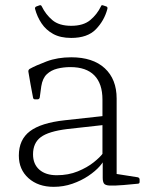

<svg xmlns="http://www.w3.org/2000/svg" viewBox="-20 -717 585 744"><path d="M188 7Q128 7 90.5 -26.5Q53 -60 53 -114Q53 -176 96 -208.5Q139 -241 231 -251L386 -268L385 -233L241 -217Q168 -208 138 -185.5Q108 -163 108 -119Q108 -81 132.5 -59.5Q157 -38 200 -38Q245 -38 281.5 -53Q318 -68 343 -88Q368 -108 378 -122L388 -108Q384 -93 367 -73.5Q350 -54 322.5 -35.5Q295 -17 260.5 -5Q226 7 188 7ZM377 -331Q377 -393 345.5 -425Q314 -457 253 -457Q226 -457 202 -451Q178 -445 161.5 -429.5Q145 -414 140 -383L134 -339Q132 -332 125 -332H116Q109 -332 108 -339Q103 -365 98.5 -389.5Q94 -414 90 -439Q89 -446 95 -450Q118 -463 160.5 -479Q203 -495 256 -495Q340 -495 386 -452.5Q432 -410 432 -335V-162H377ZM432 -162V-19L412 -46L514 -30Q521 -28 521 -21V-12Q521 -5 513 -5L459 0Q422 3 404.5 2Q387 1 382.5 -6.5Q378 -14 378 -28V-96L377 -102V-162ZM256 -570Q214 -570 186 -585.5Q158 -601 141 -626.5Q124 -652 116 -682Q114 -689 121 -692L132 -696Q139 -699 142 -692Q157 -661 183 -639Q209 -617 256 -617Q303 -617 329.5 -639Q356 -661 371 -692Q373 -699 380 -696L392 -692Q398 -690 396 -682Q384 -637 351.5 -603.5Q319 -570 256 -570Z"/></svg>

Font: Hahmlet ExtraLight
Style: Regular
Weight: 250
Designer: Minjoo Ham & Mark Frömberg
Foundry: hypertype
Version: Version 1.002